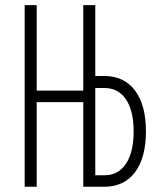

<svg xmlns="http://www.w3.org/2000/svg" viewBox="-20 -713 626 733"><path d="M74.2 0V-693.4H120.1V-367.2H297.9V-693.4H343.8V-422.9H377.9Q453.6 -422.9 495.4 -367.4Q537.1 -312 537.1 -211.4Q537.1 -110.8 495.4 -55.4Q453.6 0 377.9 0H297.9V-323.2H120.1V0ZM343.8 -43.9H378.9Q431.6 -43.9 460.9 -87.9Q490.2 -131.8 490.2 -211.4Q490.2 -290.5 460.9 -333.7Q431.6 -377 378.9 -377H343.8Z"/></svg>

Font: Cascadia Mono NF ExtraLight
Style: Regular
Weight: 200
Monospace: yes
Designer: Aaron Bell
Foundry: Saja Typeworks
Version: Version 2404.023; ttfautohint (v1.8.4)